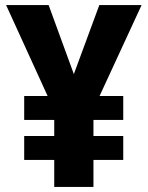

<svg xmlns="http://www.w3.org/2000/svg" viewBox="-20 -734 581 754"><path d="M270 -443 370 -714H536L371 -357H464V-263H347V-200H464V-106H347V0H193V-106H75V-200H193V-263H75V-357H167L4 -714H171Z"/></svg>

Font: Noto Sans Gujarati SemiCondensed ExtraBold
Style: Regular
Weight: 800
Width: 4
Designer: Jelle Bosma - Monotype Design Team, Universal Thirst
Foundry: Monotype Imaging Inc.
Version: Version 2.106; ttfautohint (v1.8.4.7-5d5b)